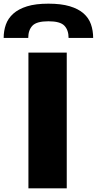

<svg xmlns="http://www.w3.org/2000/svg" viewBox="-85 -1027 528 1047"><path d="M70 -740H279V0H70ZM289 -820Q289 -863 266 -887Q243 -911 179 -911Q115 -911 92 -887Q69 -863 69 -820H-65Q-65 -859 -53 -893Q-41 -927 -12.5 -952.5Q16 -978 62.5 -992.5Q109 -1007 179 -1007Q248 -1007 295 -993Q342 -979 370.5 -954Q399 -929 411 -894.5Q423 -860 423 -820Z"/></svg>

Font: Encode Sans Wide
Style: ExtraBold
Weight: 800
Designer: Pablo Impallari, Andres Torresi
Foundry: Pablo Impallari, Andres Torresi
Version: Version 1.000; ttfautohint (v1.00) -l 8 -r 50 -G 200 -x 14 -